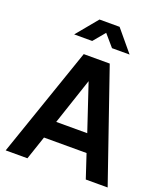

<svg xmlns="http://www.w3.org/2000/svg" viewBox="-173 -1104 1058 1221"><g transform="rotate(20 356.0 -493.0)"><path d="M268 -745H444L701 0H553L500 -160H212L158 0H11ZM461 -280 356 -594 251 -280ZM287 -986H423L543 -842H424L356 -921L290 -842H168Z"/></g></svg>

Font: Evergrow Sans
Style: Bold
Weight: 700
Foundry: 10Web
Version: Version 1.000